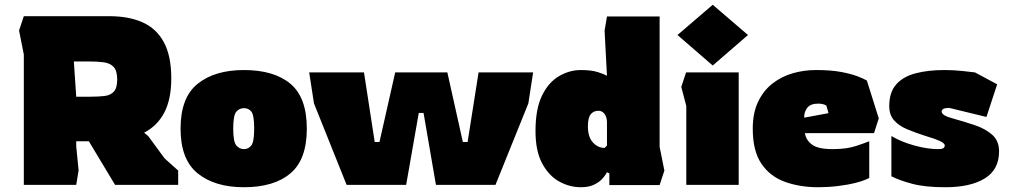

<svg xmlns="http://www.w3.org/2000/svg" viewBox="-20 -776 4244 806"><path d="M80 0V-547L60 -648L80 -708H440Q521 -708 579 -682Q637 -656 668 -598.5Q699 -541 699 -447Q699 -360 670 -304Q641 -248 585 -219L602 -205L671 -111L728 -60V0H463L353 -183H300V-161L310 -61L300 0ZM300 -370H358Q393 -370 418.5 -373Q444 -376 458 -391.5Q472 -407 472 -442Q472 -479 457 -495Q442 -511 415.5 -514.5Q389 -518 354 -518H290Z M1004 10Q882 10 810 -48Q738 -106 738 -236Q738 -367 810 -424.5Q882 -482 1004 -482Q1130 -482 1199 -424.5Q1268 -367 1268 -236Q1268 -106 1199 -48Q1130 10 1004 10ZM1004 -150Q1023 -150 1035 -165.5Q1047 -181 1047 -236Q1047 -292 1035.5 -307Q1024 -322 1004 -322Q985 -322 972 -307Q959 -292 959 -236Q959 -181 972 -165.5Q985 -150 1004 -150Z M1435 0 1298 -342 1278 -472H1508L1553 -180H1573L1639 -472H1858L1923 -180H1943L1989 -472H2218L2198 -342L2060 0H1810L1758 -302H1738L1685 0Z M2418 10Q2371 10 2327.5 -14Q2284 -38 2256 -90Q2228 -142 2228 -226Q2228 -319 2255.5 -375Q2283 -431 2327 -456.5Q2371 -482 2418 -482Q2462 -482 2489 -473.5Q2516 -465 2528 -458L2518 -647L2528 -707H2749V-160L2769 -60L2749 1H2538V-48L2528 -53Q2528 -53 2522.5 -43.5Q2517 -34 2504.5 -21.5Q2492 -9 2471 0.5Q2450 10 2418 10ZM2518 -155 2528 -165V-261Q2528 -284 2518 -297.5Q2508 -311 2492 -311Q2472 -311 2460 -296.5Q2448 -282 2448 -246Q2448 -201 2469 -178Q2490 -155 2518 -155Z M2972 -501 2824 -629 2972 -756 3120 -629ZM2861 0V-331L2840 -411L2860 -472H3081V0Z M3415 10Q3338 10 3275.5 -12.5Q3213 -35 3176.5 -88.5Q3140 -142 3140 -236Q3140 -302 3162.5 -349Q3185 -396 3223 -425.5Q3261 -455 3308 -468.5Q3355 -482 3405 -482Q3468 -482 3510.5 -474Q3553 -466 3579 -456Q3605 -446 3619 -438L3669 -279L3649 -217H3359Q3363 -189 3388 -169.5Q3413 -150 3475 -150Q3534 -150 3573 -163Q3612 -176 3629 -183V-29Q3609 -18 3574 -9Q3539 0 3497.5 5Q3456 10 3415 10ZM3356 -282 3458 -301 3449 -333Q3435 -341 3415 -341Q3382 -341 3368.5 -323Q3355 -305 3356 -282Z M3948 10Q3863 10 3809 -4.5Q3755 -19 3722 -36V-205Q3764 -180 3819 -165Q3874 -150 3918 -150Q3934 -150 3940 -154Q3946 -158 3946 -166Q3946 -174 3926.5 -183.5Q3907 -193 3860 -207Q3823 -219 3789 -233Q3755 -247 3734 -270Q3713 -293 3713 -331Q3713 -389 3742.5 -422Q3772 -455 3824.5 -468.5Q3877 -482 3944 -482Q3982 -482 4020.5 -478Q4059 -474 4073 -472L4166 -422L4121 -285L3965 -323Q3933 -323 3933 -308Q3933 -291 3979 -279Q4026 -266 4071 -251Q4116 -236 4145 -210.5Q4174 -185 4174 -140Q4174 -64 4114 -27Q4054 10 3948 10Z"/></svg>

Font: Rowdies
Style: Bold
Weight: 700
Designer: Jaikishan Patel
Version: Version 1.000; ttfautohint (v1.8.3)